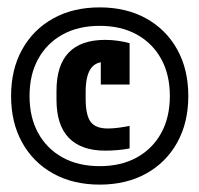

<svg xmlns="http://www.w3.org/2000/svg" viewBox="-20 -760 540 520"><path d="M250 -260Q178 -260 124 -290Q70 -320 40 -374Q10 -428 10 -500Q10 -572 40 -626Q70 -680 124 -710Q178 -740 250 -740Q322 -740 376 -710Q430 -680 460 -626Q490 -572 490 -500Q490 -428 460 -374Q430 -320 376 -290Q322 -260 250 -260ZM265 -352Q200 -352 166.5 -386.5Q133 -421 133 -490V-514Q133 -652 265 -652Q282 -652 299.5 -649.5Q317 -647 331 -643V-531H253V-632L290 -582Q277 -592 262 -592Q237 -592 224.5 -572Q212 -552 212 -511V-493Q212 -448 225.5 -430Q239 -412 272 -412Q285 -412 300.5 -414Q316 -416 331 -419V-358Q316 -355 298.5 -353.5Q281 -352 265 -352ZM250 -310Q308 -310 350.5 -333.5Q393 -357 416.5 -399.5Q440 -442 440 -500Q440 -558 416.5 -600.5Q393 -643 350.5 -666.5Q308 -690 250 -690Q192 -690 149.5 -666.5Q107 -643 83.5 -600.5Q60 -558 60 -500Q60 -442 83.5 -399.5Q107 -357 149.5 -333.5Q192 -310 250 -310Z"/></svg>

Font: M PLUS 1 Code SemiBold
Style: Regular
Weight: 600
Designer: Coji Morishita
Foundry: UNDERFOREST DESIGN
Version: Version 1.005